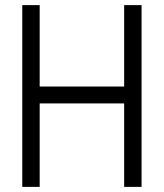

<svg xmlns="http://www.w3.org/2000/svg" viewBox="-20 -730 640 750"><path d="M67 0V-710H135V-392H465V-710H533V0H465V-326H135V0Z"/></svg>

Font: Geist Mono Light
Style: Regular
Weight: 300
Monospace: yes
Designer: Basement.studio, Andrés Briganti, Mateo Zaragoza
Foundry: Basement.studio, Vercel, Andrés Briganti, Guido Ferreyra, Mateo Zaragoza
Version: Version 1.500; ttfautohint (v1.8.4.7-5d5b)